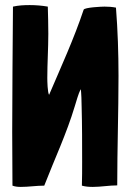

<svg xmlns="http://www.w3.org/2000/svg" viewBox="-20 -727 520 755"><path d="M62 8C93 8 123 3 154 3C194 -100 242 -202 274 -309C281 -331 287 -355 297 -376C300 -375 301 -313 301 -307C303 -235 303 -163 303 -91C303 -59 303 -29 302 3C316 7 330 8 345 8C377 8 409 2 441 2C441 -142 446 -285 446 -429C446 -518 443 -608 436 -697C421 -700 406 -701 391 -701C380 -701 313 -698 309 -689C271 -575 220 -464 173 -354C167 -363 166 -408 166 -420C166 -478 170 -537 170 -594C170 -630 169 -665 168 -701C145 -705 121 -707 97 -707C75 -707 53 -706 31 -701C30 -537 28 -372 28 -208C28 -138 29 -67 29 3C39 7 51 8 62 8Z"/></svg>

Font: HEYCLAY
Style: Regular
Weight: 400
Designer: Marcelo Magalhaes
Foundry: Marcelo Magalhães
Version: Version 1.300;hotconv 1.0.109;makeotfexe 2.5.65596